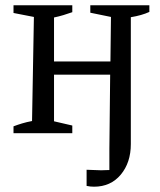

<svg xmlns="http://www.w3.org/2000/svg" viewBox="-20 -503 606 725"><path d="M31 0V-26Q47 -32 63.5 -37Q80 -42 101 -46L108 -439L31 -454V-483H253V-457Q236 -451 219.5 -446Q203 -441 184 -437V-271H397L399 -439L321 -455V-483H544V-458Q516 -445 474 -438V41Q474 111 436 156.5Q398 202 335 202Q321 202 307 199V138Q321 138 334 139Q347 140 362 140Q369 140 376.5 139.5Q384 139 393 139Q393 119 393 98.5Q393 78 393 60L396 -221H184V-45L253 -29V0Z"/></svg>

Font: Piazzolla
Style: Regular
Weight: 400
Designer: Juan Pablo del Peral
Foundry: Huerta Tipografica
Version: Version 1.330